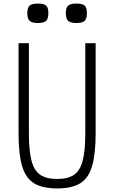

<svg xmlns="http://www.w3.org/2000/svg" viewBox="-20 -1042 640 1076"><path d="M300 14Q219 14 171.5 -14.5Q124 -43 104 -111Q84 -179 84 -295V-800H142V-295Q142 -198 156.5 -142Q171 -86 205.5 -62.5Q240 -39 300 -39Q361 -39 395 -62.5Q429 -86 443.5 -142Q458 -198 458 -295V-800H516V-295Q516 -179 496 -111Q476 -43 429 -14.5Q382 14 300 14ZM408 -913Q375 -913 362 -925Q349 -937 349 -969Q349 -999 362 -1010.5Q375 -1022 408 -1022Q442 -1022 454.5 -1010.5Q467 -999 467 -969Q467 -937 454.5 -925Q442 -913 408 -913ZM192 -913Q159 -913 146 -925Q133 -937 133 -969Q133 -999 146 -1010.5Q159 -1022 192 -1022Q226 -1022 238.5 -1010.5Q251 -999 251 -969Q251 -937 238.5 -925Q226 -913 192 -913Z"/></svg>

Font: Victor Mono Thin ExtraLight
Style: Regular
Weight: 250
Monospace: yes
Version: Version 1.561;gftools[0.9.30]